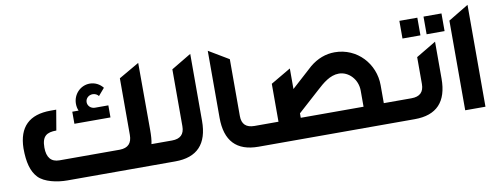

<svg xmlns="http://www.w3.org/2000/svg" viewBox="-60 -1012 3409 1316"><g transform="rotate(-10 1645.0 -354.5)"><path d="M320 0H1062V-145H931C937 -171 939 -204 939 -243C939 -267 938 -422 938 -709L796 -627V-233C796 -175 768 -146 711 -145H291C233 -145 204 -180 204 -249C204 -329 238 -350 305 -350L329 -491H290C141 -491 65 -417 62 -269C62 -171 80 -105 121 -62C162 -19 248 0 320 0ZM435 -374H686V-458H593C565 -458 543 -479 543 -505C543 -531 565 -552 593 -552C610 -552 625 -544 634 -532L677 -582C655 -610 622 -627 586 -627C521 -627 469 -573 469 -507C469 -490 472 -473 479 -458H435Z M1032 0H1071C1224 0 1300 -81 1300 -242V-708L1161 -625V-229C1161 -173 1132 -145 1074 -145H1032Z M1651 0H1711V-145H1648C1590 -145 1561 -173 1561 -229V-625L1422 -708V-242C1422 -81 1498 0 1651 0Z M1681 0H2673V-145H2548V-270C2548 -419 2433 -547 2276 -547C2214 -547 2155 -525 2102 -481L1955 -348V-491L1815 -409V-145H1681ZM1970 -145V-176L2121 -312C2166 -353 2217 -398 2279 -398C2346 -398 2407 -337 2407 -257V-145Z M2643 0H2738C2891 0 2967 -81 2967 -242V-499L2828 -416V-229C2828 -173 2799 -145 2741 -145H2643ZM2751 -559H2876V-682H2751ZM2919 -559H3044V-682H2919Z M3089 0H3230V-709L3089 -624Z"/></g></svg>

Font: All Genders v4
Style: Bold
Weight: 700
Designer: Rassam Alawdi
Foundry: Rassam Art
Version: Version 3.100;FEAKit 1.0